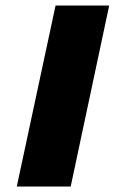

<svg xmlns="http://www.w3.org/2000/svg" viewBox="-20 -678 417 698"><path d="M41 0 182 -658H377L237 0Z"/></svg>

Font: Ysabeau Black
Style: Italic
Weight: 900
Italic angle: -12°
Version: Version 2.000;gftools[0.9.27.dev2+g8671c4b]